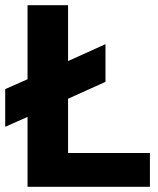

<svg xmlns="http://www.w3.org/2000/svg" viewBox="-23 -719 610 739"><path d="M83 -269 -3 -231V-376L83 -414V-699H239V-484L383 -549V-404L239 -339V-130H554V0H83Z"/></svg>

Font: Prompt SemiBold
Style: Regular
Weight: 600
Designer: Katatrad Team
Foundry: CadsonDemak
Version: Version 1.000